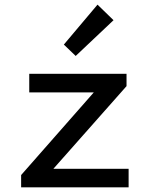

<svg xmlns="http://www.w3.org/2000/svg" viewBox="-20 -807 640 827"><path d="M71 0V-53L384 -409H106V-489H525V-436L210 -80H534V0ZM306 -566 255 -615 400 -787 469 -720Z"/></svg>

Font: Source Code Pro Medium
Style: Regular
Weight: 500
Monospace: yes
Designer: Paul D. Hunt, Teo Tuominen
Foundry: Adobe Systems Incorporated
Version: Version 2.030;PS 1.000;hotconv 16.6.51;makeotf.lib2.5.65220